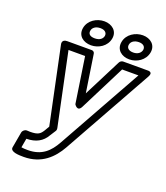

<svg xmlns="http://www.w3.org/2000/svg" viewBox="-174 -872 1061 1228"><g transform="rotate(20 357.0 -258.0)"><path d="M110 123C174 122 218 98 245 50L270 11C274 5 274 -3 273 -8L169 -503H282L329 -192C329 -192 355 -148 377 -192L534 -503H645L325 70C287 138 239 188 142 188C125 188 109 187 99 185ZM133 238C255 238 325 166 369 88L708 -519C729 -556 690 -553 690 -553H524C514 -553 503 -547 498 -536L368 -280L329 -536C328 -545 320 -553 309 -553H142C102 -553 112 -519 112 -519L221 0L203 31C185 60 172 73 117 73C112 73 103 72 94 72C83 72 68 82 65 97L46 204C40 237 101 238 133 238ZM301 -630C266 -630 254 -646 258 -667C261 -687 281 -704 314 -704C346 -704 360 -687 357 -667C353 -646 334 -630 301 -630ZM293 -580C344 -580 397 -612 407 -667C417 -721 374 -754 323 -754C272 -754 218 -722 208 -667C198 -611 242 -580 293 -580ZM563 -629C530 -629 516 -646 520 -667C523 -687 543 -704 576 -704C608 -704 621 -687 618 -667C614 -646 595 -629 563 -629ZM554 -579C605 -579 658 -612 668 -667C678 -721 636 -754 585 -754C534 -754 480 -722 470 -667C460 -612 502 -579 554 -579Z"/></g></svg>

Font: Asimov
Style: WidOuIt
Weight: 500
Designer: Google
Version: Version 2.000980; 2014